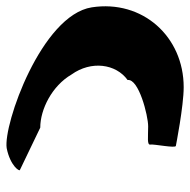

<svg xmlns="http://www.w3.org/2000/svg" viewBox="-36 -576 584 589"><g transform="rotate(90 255.5 -282.0)"><path d="M-16 -272C8 -118 344 0 416 -11C471 -22 490 -52 482 -52L353 -114C297 -114 225 -150 190 -210C147 -270 157 -346 207 -382C202 -416 316 -445 349 -445C383 -445 407 -441 405 -452C403 -462 417 -530 409 -530C409 -530 287 -554 229 -554C74 -554 -40 -428 -16 -272Z"/></g></svg>

Font: Ampere
Style: SCRevIta
Weight: 400
Version: Version 1